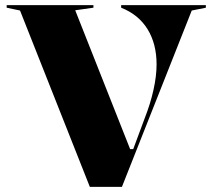

<svg xmlns="http://www.w3.org/2000/svg" viewBox="-20 -728 828 748"><path d="M330 0 58 -687 6 -698V-708H344V-698L273 -688L487 -147H499L544 -268Q566 -324 578 -378Q590 -432 590 -477Q590 -557 555 -614Q520 -671 452 -698V-708H782V-698L727 -687L455 0Z"/></svg>

Font: Kalnia Thin SemiBold
Style: Regular
Weight: 600
Version: Version 1.105